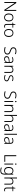

<svg xmlns="http://www.w3.org/2000/svg" viewBox="5208 -6008 1040 11495"><g transform="rotate(90 5727.5 -260.0)"><path d="M629 0H567L153 -624H150Q152 -585 153.5 -541.5Q155 -498 155 -451V0H100V-714H162L575 -92H578Q576 -123 575 -171Q574 -219 574 -261V-714H629Z M1262 -267Q1262 -183 1234.5 -121Q1207 -59 1153.5 -24.5Q1100 10 1023 10Q949 10 896 -24Q843 -58 814.5 -120.5Q786 -183 786 -267Q786 -396 850 -469Q914 -542 1027 -542Q1103 -542 1155.5 -507.5Q1208 -473 1235 -411Q1262 -349 1262 -267ZM845 -267Q845 -164 888.5 -101.5Q932 -39 1024 -39Q1117 -39 1160 -102Q1203 -165 1203 -267Q1203 -333 1185 -384Q1167 -435 1128 -464Q1089 -493 1026 -493Q936 -493 890.5 -433Q845 -373 845 -267Z M1557 -39Q1579 -39 1599 -42Q1619 -45 1634 -51V-5Q1619 1 1597 5.5Q1575 10 1550 10Q1483 10 1447 -27Q1411 -64 1411 -148V-486H1332V-518L1411 -537L1431 -659H1468V-532H1631V-486H1468V-151Q1468 -39 1557 -39Z M2192 -267Q2192 -183 2164.5 -121Q2137 -59 2083.5 -24.5Q2030 10 1953 10Q1879 10 1826 -24Q1773 -58 1744.5 -120.5Q1716 -183 1716 -267Q1716 -396 1780 -469Q1844 -542 1957 -542Q2033 -542 2085.5 -507.5Q2138 -473 2165 -411Q2192 -349 2192 -267ZM1775 -267Q1775 -164 1818.5 -101.5Q1862 -39 1954 -39Q2047 -39 2090 -102Q2133 -165 2133 -267Q2133 -333 2115 -384Q2097 -435 2058 -464Q2019 -493 1956 -493Q1866 -493 1820.5 -433Q1775 -373 1775 -267Z M3245 -186Q3245 -122 3213 -78Q3181 -34 3125 -12Q3069 10 2998 10Q2933 10 2885 1Q2837 -8 2803 -22V-79Q2840 -64 2891 -53Q2942 -42 3001 -42Q3083 -42 3134.5 -77Q3186 -112 3186 -182Q3186 -224 3166.5 -251.5Q3147 -279 3106.5 -299.5Q3066 -320 3003 -341Q2943 -361 2900 -386Q2857 -411 2834 -448.5Q2811 -486 2811 -543Q2811 -601 2840.5 -641.5Q2870 -682 2921.5 -703Q2973 -724 3039 -724Q3091 -724 3138 -714Q3185 -704 3227 -686L3208 -636Q3122 -672 3037 -672Q2963 -672 2916.5 -639.5Q2870 -607 2870 -544Q2870 -498 2890 -470.5Q2910 -443 2948 -424Q2986 -405 3041 -386Q3104 -364 3149.5 -340Q3195 -316 3220 -279.5Q3245 -243 3245 -186Z M3571 -541Q3661 -541 3705 -497Q3749 -453 3749 -358V0H3706L3696 -90H3693Q3664 -45 3622.5 -17.5Q3581 10 3507 10Q3430 10 3386 -28.5Q3342 -67 3342 -139Q3342 -219 3407 -260.5Q3472 -302 3596 -307L3693 -312V-349Q3693 -427 3661.5 -460Q3630 -493 3569 -493Q3528 -493 3490 -482Q3452 -471 3414 -453L3396 -499Q3434 -517 3478.5 -529Q3523 -541 3571 -541ZM3603 -265Q3501 -260 3451.5 -229.5Q3402 -199 3402 -139Q3402 -89 3432.5 -63.5Q3463 -38 3517 -38Q3600 -38 3646 -85.5Q3692 -133 3693 -217V-269Z M4157 -542Q4248 -542 4296 -495Q4344 -448 4344 -348V0H4288V-344Q4288 -420 4253 -456.5Q4218 -493 4151 -493Q3976 -493 3976 -290V0H3919V-532H3965L3973 -440H3977Q3998 -484 4044 -513Q4090 -542 4157 -542Z M4850 -141Q4850 -69 4796 -29.5Q4742 10 4644 10Q4588 10 4545 0.5Q4502 -9 4473 -24V-79Q4508 -61 4553 -49.5Q4598 -38 4645 -38Q4723 -38 4758.5 -64.5Q4794 -91 4794 -137Q4794 -181 4757 -204.5Q4720 -228 4648 -253Q4598 -270 4560.5 -287.5Q4523 -305 4502 -332Q4481 -359 4481 -406Q4481 -470 4533 -506Q4585 -542 4672 -542Q4720 -542 4761.5 -533Q4803 -524 4838 -509L4817 -462Q4786 -475 4747 -484.5Q4708 -494 4669 -494Q4606 -494 4571 -472Q4536 -450 4536 -408Q4536 -376 4553 -357.5Q4570 -339 4602 -326Q4634 -313 4680 -297Q4728 -280 4766 -262Q4804 -244 4827 -216Q4850 -188 4850 -141Z M5892 -186Q5892 -122 5860 -78Q5828 -34 5772 -12Q5716 10 5645 10Q5580 10 5532 1Q5484 -8 5450 -22V-79Q5487 -64 5538 -53Q5589 -42 5648 -42Q5730 -42 5781.5 -77Q5833 -112 5833 -182Q5833 -224 5813.5 -251.5Q5794 -279 5753.5 -299.5Q5713 -320 5650 -341Q5590 -361 5547 -386Q5504 -411 5481 -448.5Q5458 -486 5458 -543Q5458 -601 5487.5 -641.5Q5517 -682 5568.5 -703Q5620 -724 5686 -724Q5738 -724 5785 -714Q5832 -704 5874 -686L5855 -636Q5769 -672 5684 -672Q5610 -672 5563.5 -639.5Q5517 -607 5517 -544Q5517 -498 5537 -470.5Q5557 -443 5595 -424Q5633 -405 5688 -386Q5751 -364 5796.5 -340Q5842 -316 5867 -279.5Q5892 -243 5892 -186Z M6059 -729Q6098 -729 6098 -686Q6098 -642 6059 -642Q6020 -642 6020 -686Q6020 -729 6059 -729ZM6087 -532V0H6030V-532Z M6501 -542Q6592 -542 6640 -495Q6688 -448 6688 -348V0H6632V-344Q6632 -420 6597 -456.5Q6562 -493 6495 -493Q6320 -493 6320 -290V0H6263V-532H6309L6317 -440H6321Q6342 -484 6388 -513Q6434 -542 6501 -542Z M6916 -517Q6916 -496 6915 -477Q6914 -458 6912 -440H6916Q6937 -484 6982.5 -513Q7028 -542 7096 -542Q7188 -542 7236 -495Q7284 -448 7284 -348V0H7228V-344Q7228 -420 7193 -456.5Q7158 -493 7091 -493Q6916 -493 6916 -290V0H6859V-760H6916Z M7643 -541Q7733 -541 7777 -497Q7821 -453 7821 -358V0H7778L7768 -90H7765Q7736 -45 7694.5 -17.5Q7653 10 7579 10Q7502 10 7458 -28.5Q7414 -67 7414 -139Q7414 -219 7479 -260.5Q7544 -302 7668 -307L7765 -312V-349Q7765 -427 7733.5 -460Q7702 -493 7641 -493Q7600 -493 7562 -482Q7524 -471 7486 -453L7468 -499Q7506 -517 7550.5 -529Q7595 -541 7643 -541ZM7675 -265Q7573 -260 7523.5 -229.5Q7474 -199 7474 -139Q7474 -89 7504.5 -63.5Q7535 -38 7589 -38Q7672 -38 7718 -85.5Q7764 -133 7765 -217V-269Z M8048 0H7991V-760H8048Z M8412 -541Q8502 -541 8546 -497Q8590 -453 8590 -358V0H8547L8537 -90H8534Q8505 -45 8463.5 -17.5Q8422 10 8348 10Q8271 10 8227 -28.5Q8183 -67 8183 -139Q8183 -219 8248 -260.5Q8313 -302 8437 -307L8534 -312V-349Q8534 -427 8502.5 -460Q8471 -493 8410 -493Q8369 -493 8331 -482Q8293 -471 8255 -453L8237 -499Q8275 -517 8319.5 -529Q8364 -541 8412 -541ZM8444 -265Q8342 -260 8292.5 -229.5Q8243 -199 8243 -139Q8243 -89 8273.5 -63.5Q8304 -38 8358 -38Q8441 -38 8487 -85.5Q8533 -133 8534 -217V-269Z M9272 0V-714H9330V-53H9665V0Z M9804 -729Q9843 -729 9843 -686Q9843 -642 9804 -642Q9765 -642 9765 -686Q9765 -729 9804 -729ZM9832 -532V0H9775V-532Z M10203 -542Q10265 -542 10306.5 -517.5Q10348 -493 10373 -451H10377L10385 -532H10431V17Q10431 122 10377 181Q10323 240 10202 240Q10142 240 10095.5 230.5Q10049 221 10012 204V149Q10049 168 10098 179.5Q10147 191 10204 191Q10291 191 10333 145Q10375 99 10375 20V-11Q10375 -32 10375.5 -53.5Q10376 -75 10377 -94H10374Q10328 10 10196 10Q10093 10 10035 -60Q9977 -130 9977 -262Q9977 -391 10035 -466.5Q10093 -542 10203 -542ZM10209 -493Q10122 -493 10079 -432Q10036 -371 10036 -261Q10036 -153 10079 -96Q10122 -39 10203 -39Q10269 -39 10306.5 -65.5Q10344 -92 10359.5 -139Q10375 -186 10375 -246V-281Q10375 -382 10337.5 -437.5Q10300 -493 10209 -493Z M10664 -517Q10664 -496 10663 -477Q10662 -458 10660 -440H10664Q10685 -484 10730.5 -513Q10776 -542 10844 -542Q10936 -542 10984 -495Q11032 -448 11032 -348V0H10976V-344Q10976 -420 10941 -456.5Q10906 -493 10839 -493Q10664 -493 10664 -290V0H10607V-760H10664Z M11353 -39Q11375 -39 11395 -42Q11415 -45 11430 -51V-5Q11415 1 11393 5.5Q11371 10 11346 10Q11279 10 11243 -27Q11207 -64 11207 -148V-486H11128V-518L11207 -537L11227 -659H11264V-532H11427V-486H11264V-151Q11264 -39 11353 -39Z"/></g></svg>

Font: Noto Sans Sinhala Light
Style: Regular
Weight: 300
Designer: Jelle Bosma - Monotype Design Team
Foundry: Monotype Imaging Inc.
Version: Version 2.006; ttfautohint (v1.8.4.7-5d5b)